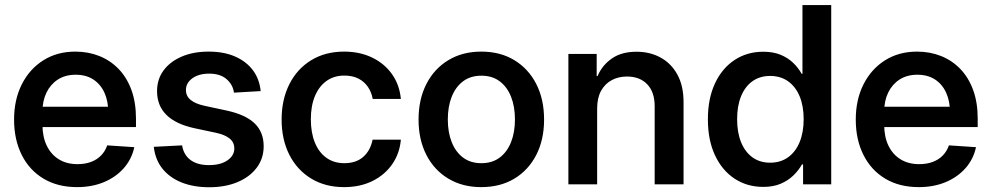

<svg xmlns="http://www.w3.org/2000/svg" viewBox="-20 -748 4022 779"><path d="M293 11.2Q213.9 11.2 156.5 -23.2Q99.1 -57.6 68.1 -119.6Q37.1 -181.6 37.1 -262.7Q37.1 -343.8 68.6 -406Q100.1 -468.3 156 -503.4Q211.9 -538.6 285.6 -538.6Q337.9 -538.6 382.8 -520.8Q427.7 -502.9 461.2 -468.3Q494.6 -433.6 513.2 -383.1Q531.7 -332.5 531.7 -267.1V-232.4H90.3V-314.9H472.7L419.4 -291Q419.4 -337.4 403.8 -371.8Q388.2 -406.2 358.6 -425.5Q329.1 -444.8 287.1 -444.8Q245.1 -444.8 215.1 -425.5Q185.1 -406.2 168.7 -372.6Q152.3 -338.9 152.3 -295.4V-242.2Q152.3 -192.9 169.7 -157Q187 -121.1 218.8 -101.6Q250.5 -82 294.4 -82Q325.2 -82 349.4 -91.1Q373.5 -100.1 390.1 -117.2Q406.7 -134.3 415 -158.2L524.9 -150.9Q514.6 -102.5 482.4 -65.9Q450.2 -29.3 401.6 -9Q353 11.2 293 11.2Z M1037.6 -378.4 929.2 -372.1Q925.3 -403.8 899.7 -426.5Q874 -449.2 828.6 -449.2Q786.6 -449.2 760.5 -430.4Q734.4 -411.6 734.4 -382.8Q734.4 -358.4 753.2 -342.8Q772 -327.1 809.6 -318.8L900.4 -299.3Q976.6 -282.7 1013.2 -247.3Q1049.8 -211.9 1049.8 -154.8Q1049.8 -105 1021.5 -67.4Q993.2 -29.8 943.4 -9Q893.6 11.7 829.1 11.7Q766.1 11.7 717.8 -7.3Q669.4 -26.4 639.6 -63Q609.9 -99.6 604 -152.3L718.8 -158.2Q725.1 -119.6 752.9 -98.9Q780.8 -78.1 827.6 -78.1Q875 -78.1 902.8 -97.4Q930.7 -116.7 930.7 -145.5Q930.7 -170.4 911.9 -185.8Q893.1 -201.2 857.4 -209L768.1 -228Q692.4 -244.6 654.8 -282.2Q617.2 -319.8 617.2 -378.4Q617.2 -426.3 643.6 -462.2Q669.9 -498 717 -518.3Q764.2 -538.6 826.7 -538.6Q888.2 -538.6 933.6 -518.8Q979 -499 1005.9 -463.4Q1032.7 -427.7 1037.6 -378.4Z M1376 11.2Q1299.3 11.2 1242.2 -23.7Q1185.1 -58.6 1153.8 -120.4Q1122.6 -182.1 1122.6 -262.7Q1122.6 -344.2 1154.1 -406.5Q1185.5 -468.8 1242.7 -503.7Q1299.8 -538.6 1376 -538.6Q1439.9 -538.6 1490 -514.4Q1540 -490.2 1570.6 -447Q1601.1 -403.8 1606.4 -346.7H1492.2Q1487.3 -374 1472.7 -395.5Q1458 -417 1434.1 -429.2Q1410.2 -441.4 1377 -441.4Q1335.4 -441.4 1304.9 -419.7Q1274.4 -397.9 1257.8 -358.2Q1241.2 -318.4 1241.2 -264.2Q1241.2 -209.5 1257.6 -169.4Q1273.9 -129.4 1304.4 -107.7Q1335 -85.9 1377 -85.9Q1424.8 -85.9 1453.9 -111.6Q1482.9 -137.2 1491.7 -181.2H1606.4Q1601.6 -125.5 1571.5 -82Q1541.5 -38.6 1491.5 -13.7Q1441.4 11.2 1376 11.2Z M1932.6 11.2Q1856.4 11.2 1799.1 -23.2Q1741.7 -57.6 1710 -119.4Q1678.2 -181.2 1678.2 -262.7Q1678.2 -345.2 1710 -407.2Q1741.7 -469.2 1799.1 -503.9Q1856.4 -538.6 1932.6 -538.6Q2009.8 -538.6 2066.9 -503.9Q2124 -469.2 2155.8 -407.2Q2187.5 -345.2 2187.5 -262.7Q2187.5 -181.2 2155.8 -119.4Q2124 -57.6 2066.9 -23.2Q2009.8 11.2 1932.6 11.2ZM1933.1 -85.9Q1977.1 -85.9 2007.3 -108.6Q2037.6 -131.3 2053.5 -171.4Q2069.3 -211.4 2069.3 -263.2Q2069.3 -315.4 2053.5 -355.5Q2037.6 -395.5 2007.3 -418.2Q1977.1 -440.9 1933.1 -440.9Q1889.2 -440.9 1858.9 -418.2Q1828.6 -395.5 1812.7 -355.5Q1796.9 -315.4 1796.9 -263.2Q1796.9 -211.4 1812.7 -171.4Q1828.6 -131.3 1858.9 -108.6Q1889.2 -85.9 1933.1 -85.9Z M2402.8 -307.6V0H2286.1V-529.3H2400.9V-439L2404.8 -439.9Q2422.9 -482.9 2462.2 -510.5Q2501.5 -538.1 2562.5 -538.1Q2617.2 -538.1 2660.4 -514.4Q2703.6 -490.7 2728.5 -445.1Q2753.4 -399.4 2753.4 -333V0H2636.2V-316.9Q2636.2 -374.5 2606 -406Q2575.7 -437.5 2523.9 -437.5Q2489.7 -437.5 2462.4 -423.1Q2435.1 -408.7 2418.9 -379.9Q2402.8 -351.1 2402.8 -307.6Z M3077.1 10.3Q3010.7 10.3 2960 -23.4Q2909.2 -57.1 2880.6 -118.7Q2852.1 -180.2 2852.1 -264.2Q2852.1 -348.1 2880.9 -409.7Q2909.7 -471.2 2960.4 -504.6Q3011.2 -538.1 3076.7 -538.1Q3117.7 -538.1 3147.5 -525.6Q3177.2 -513.2 3198.2 -492.9Q3219.2 -472.7 3232.4 -448.7H3235.8V-727.5H3352.5V0H3238.3V-81.1H3233.9Q3220.2 -56.6 3198.7 -35.9Q3177.2 -15.1 3147.2 -2.4Q3117.2 10.3 3077.1 10.3ZM3104.5 -87.9Q3147 -87.9 3177.5 -109.9Q3208 -131.8 3224.4 -171.6Q3240.7 -211.4 3240.7 -264.6Q3240.7 -317.9 3224.4 -357.2Q3208 -396.5 3177.5 -418.2Q3147 -439.9 3104.5 -439.9Q3063 -439.9 3033 -418.5Q3002.9 -397 2986.8 -357.7Q2970.7 -318.4 2970.7 -264.6Q2970.7 -210.4 2986.8 -170.9Q3002.9 -131.3 3033 -109.6Q3063 -87.9 3104.5 -87.9Z M3708 11.2Q3628.9 11.2 3571.5 -23.2Q3514.2 -57.6 3483.2 -119.6Q3452.1 -181.6 3452.1 -262.7Q3452.1 -343.8 3483.6 -406Q3515.1 -468.3 3571 -503.4Q3627 -538.6 3700.7 -538.6Q3752.9 -538.6 3797.9 -520.8Q3842.8 -502.9 3876.2 -468.3Q3909.7 -433.6 3928.2 -383.1Q3946.8 -332.5 3946.8 -267.1V-232.4H3505.4V-314.9H3887.7L3834.5 -291Q3834.5 -337.4 3818.8 -371.8Q3803.2 -406.2 3773.7 -425.5Q3744.1 -444.8 3702.1 -444.8Q3660.2 -444.8 3630.1 -425.5Q3600.1 -406.2 3583.7 -372.6Q3567.4 -338.9 3567.4 -295.4V-242.2Q3567.4 -192.9 3584.7 -157Q3602.1 -121.1 3633.8 -101.6Q3665.5 -82 3709.5 -82Q3740.2 -82 3764.4 -91.1Q3788.6 -100.1 3805.2 -117.2Q3821.8 -134.3 3830.1 -158.2L3939.9 -150.9Q3929.7 -102.5 3897.5 -65.9Q3865.2 -29.3 3816.7 -9Q3768.1 11.2 3708 11.2Z"/></svg>

Font: Inter Cardless Tabular Medium
Style: Regular
Weight: 500
Designer: Rasmus Andersson
Foundry: rsms
Version: Version 4.000;git-4fc901f